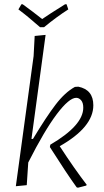

<svg xmlns="http://www.w3.org/2000/svg" viewBox="-20 -866 484 897"><path d="M291 -846 299 -822Q244 -787 186 -739H167Q108 -791 66 -822L80 -846H86Q133 -812 177 -777Q207 -798 284 -846ZM346 -461Q416 -447 416 -374Q416 -272 259 -183Q328 -77 385 -3L383 1L344 11L338 9Q293 -53 213 -179L215 -190Q369 -280 369 -363Q369 -386 359 -397.5Q349 -409 336 -409Q303 -409 245.5 -333Q188 -257 112 -107L105 -1L54 4L137 -604L142 -698L193 -703L127 -217H134Q196 -320 240 -377.5Q284 -435 330 -460Z"/></svg>

Font: Alegreya Sans SC Light
Style: Italic
Weight: 300
Italic angle: -7°
Designer: Juan Pablo del Peral
Foundry: Huerta Tipografica
Version: Version 2.007